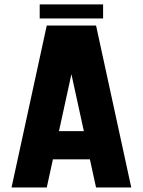

<svg xmlns="http://www.w3.org/2000/svg" viewBox="-20 -832 634 852"><path d="M406.2 -718.8 562.5 0H406.2L378.9 -125H214.8L187.5 0H31.2L187.5 -718.8ZM352.1 -250 296.9 -502.9 241.7 -250ZM156.2 -750V-812.5H437.5V-750Z"/></svg>

Font: Signwood
Style: Regular
Weight: 400
Designer: GGBotNet
Foundry: GGBotNet
Version: 0.95